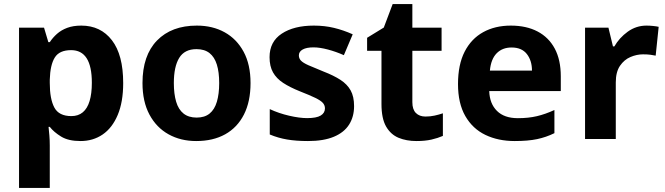

<svg xmlns="http://www.w3.org/2000/svg" viewBox="-20 -682 3264 942"><path d="M73.4 240V-546.4H196L217.2 -475.2H224.2Q239 -497.6 259.7 -516Q280.4 -534.4 309.7 -545.4Q339.1 -556.4 379 -556.4Q473.8 -556.4 529.1 -484.6Q584.4 -412.9 584.4 -274.5Q584.4 -181.7 557.5 -117.9Q530.6 -54.2 483.6 -22.1Q436.5 10 375 10Q315.4 10 279.8 -12Q244.2 -33.9 224.2 -59.5H218.2Q220.2 -41.2 222.2 -17.7Q224.2 5.9 224.2 31V240ZM330.3 -112.4Q364 -112.4 386.4 -131.2Q408.7 -149.9 419.6 -186.4Q430.6 -222.8 430.6 -276.1Q430.6 -356.5 405.1 -396.3Q379.7 -436 328.9 -436Q271.3 -436 248.8 -399.8Q226.2 -363.5 224.2 -290.9V-275.1Q224.2 -196.2 246.7 -154.3Q269.1 -112.4 330.3 -112.4Z M942.6 10Q866.4 10 806.9 -23.1Q747.3 -56.2 713.2 -119.9Q679.1 -183.6 679.1 -274.4Q679.1 -409.9 750.3 -483.2Q821.6 -556.4 945.8 -556.4Q1023 -556.4 1082.2 -523.6Q1141.4 -490.8 1175.3 -428Q1209.2 -365.3 1209.2 -274.5Q1209.2 -183.7 1176.8 -120Q1144.4 -56.3 1084.8 -23.1Q1025.3 10 942.6 10ZM944.8 -105.1Q984.1 -105.1 1008.4 -124.9Q1032.8 -144.7 1044.1 -183Q1055.4 -221.3 1055.4 -274.3Q1055.4 -328.1 1043.9 -365.2Q1032.4 -402.3 1007.9 -421.6Q983.5 -440.9 943.8 -440.9Q885.5 -440.9 859.2 -397.9Q832.9 -354.8 832.9 -274.5Q832.9 -221.3 844.2 -183Q855.5 -144.7 880.5 -124.9Q905.4 -105.1 944.8 -105.1Z M1491 10Q1433.2 10 1389 2.5Q1344.9 -4.9 1303.5 -22.2V-146.7Q1348.3 -125.8 1399 -114.2Q1449.7 -102.5 1486.9 -102.5Q1532.6 -102.5 1553.4 -115.1Q1574.3 -127.8 1574.3 -150.4Q1574.3 -165.5 1563.9 -177.2Q1553.5 -188.9 1526.8 -201.9Q1500.2 -214.8 1450.8 -234.2Q1402.5 -253.6 1369.4 -275.2Q1336.4 -296.7 1319.5 -326.8Q1302.5 -356.9 1302.5 -401.6Q1302.5 -477.5 1362.3 -516.9Q1422.1 -556.4 1520 -556.4Q1572.6 -556.4 1618.5 -545.3Q1664.4 -534.3 1710.5 -513.7L1667.1 -411.3Q1628.8 -428.4 1588.8 -439Q1548.7 -449.6 1518.3 -449.6Q1483.8 -449.6 1465 -439.1Q1446.3 -428.6 1446.3 -410.2Q1446.3 -395.5 1456.5 -384.6Q1466.8 -373.7 1493.3 -361.9Q1519.9 -350.2 1567.8 -330.8Q1617 -311.8 1650.2 -290.3Q1683.5 -268.7 1700.4 -238.4Q1717.2 -208.1 1717.2 -161.4Q1717.2 -109.4 1692.8 -70.8Q1668.3 -32.1 1618.1 -11.1Q1568 10 1491 10Z M2023.3 10Q1973.9 10 1935.4 -6Q1896.8 -22.1 1874.2 -61.4Q1851.6 -100.8 1851.6 -171.9V-432.6H1781.1V-496.6L1863 -546.8L1906.5 -662.1H2003.1V-546.4H2146.5V-432.6H2003.1V-180.6Q2003.1 -145 2020.5 -127.6Q2037.9 -110.2 2067.5 -110.2Q2091.2 -110.2 2112.5 -114.9Q2133.8 -119.6 2152.9 -126.1V-15.2Q2128.5 -4.5 2097 2.8Q2065.6 10 2023.3 10Z M2505.2 10Q2424.3 10 2361.6 -20.1Q2298.8 -50.2 2262.9 -112.6Q2227.1 -175 2227.1 -269.5Q2227.1 -364.8 2259.6 -428.4Q2292.2 -492 2350.6 -524.2Q2408.9 -556.4 2486 -556.4Q2562.4 -556.4 2617.3 -527.6Q2672.3 -498.8 2701.9 -443.4Q2731.4 -388 2731.4 -307.7V-235.1H2380.3Q2382.3 -173.4 2418.3 -137.8Q2454.2 -102.2 2520.8 -102.2Q2572.4 -102.2 2614 -112Q2655.7 -121.8 2700.1 -142.3V-28.7Q2659.7 -8.8 2615.1 0.6Q2570.6 10 2505.2 10ZM2383.5 -335.6H2590Q2590 -384.7 2564.9 -416.9Q2539.8 -449 2489.9 -449Q2444.6 -449 2416.6 -420.4Q2388.7 -391.8 2383.5 -335.6Z M2850.4 0V-546.4H2965.1L2987.3 -454.5H2994.4Q3018.5 -496.6 3059.8 -526.5Q3101.1 -556.4 3151.7 -556.4Q3167.3 -556.4 3184.5 -554.6Q3201.7 -552.8 3211.6 -550.4L3196.9 -409Q3185.8 -411.4 3170.9 -413.4Q3156 -415.4 3134.7 -415.4Q3104 -415.4 3073.2 -402.3Q3042.4 -389.3 3021.8 -359.1Q3001.2 -329 3001.2 -277.5V0Z"/></svg>

Font: Noto Sans Symbols
Style: Regular
Weight: 400
Designer: Monotype Design Team
Foundry: Monotype Imaging Inc.
Version: Version 2.002